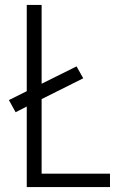

<svg xmlns="http://www.w3.org/2000/svg" viewBox="-20 -755 515 775"><path d="M88 0V-325L43 -302L16 -351L88 -387V-735H148V-417L289 -487L316 -439L148 -355V-54H424V0Z"/></svg>

Font: Iosevka QP Light
Style: Regular
Weight: 300
Designer: Belleve Invis
Foundry: Belleve Invis
Version: Version 20.0.0; ttfautohint (v1.8.4)